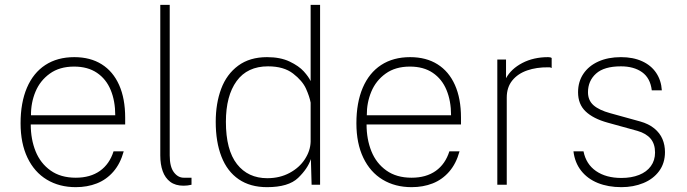

<svg xmlns="http://www.w3.org/2000/svg" viewBox="-20 -763 2836 793"><path d="M293 -29Q353 -29 392.8 -57.2Q432.5 -85.5 449 -138H491Q477 -87 448.2 -54Q419.5 -21 380 -5.5Q340.5 10 293 10Q225 10 173.5 -21Q122 -52 93.5 -111.5Q65 -171 65 -254Q65 -339 91.2 -400.5Q117.5 -462 167.2 -494.5Q217 -527 287 -527Q353 -527 400 -497.5Q447 -468 472 -412Q497 -356 497 -277V-249H107Q107 -188 127 -138.2Q147 -88.5 188.8 -58.8Q230.5 -29 293 -29ZM456 -287Q456 -346 437.2 -391.2Q418.5 -436.5 380.5 -462.2Q342.5 -488 286 -488Q226 -488 185.8 -459Q145.5 -430 126.5 -384.2Q107.5 -338.5 108 -287Z M642 -121V-743H681V-121Q681 -74.5 698 -51.8Q715 -29 739 -29H771V0Q755 4 738 4Q704.5 4 683.2 -12Q662 -28 652 -56Q642 -84 642 -121Z M871 -260Q871 -336 893.5 -396.2Q916 -456.5 963.8 -491.8Q1011.5 -527 1083 -527Q1138 -527 1176.2 -508.8Q1214.5 -490.5 1234.8 -468Q1255 -445.5 1263 -428V-743H1302V0H1267L1264 -106Q1251 -66.5 1211.2 -28.2Q1171.5 10 1083 10Q1013.5 10 966 -22.5Q918.5 -55 894.8 -115.8Q871 -176.5 871 -260ZM1263 -178V-339Q1258.5 -364 1243.8 -396.8Q1229 -429.5 1190.5 -459.2Q1152 -489 1087 -489Q1001.5 -489 957.2 -428Q913 -367 913 -260Q913 -143.5 958.8 -85.2Q1004.5 -27 1084 -27Q1135.5 -27 1176 -48.8Q1216.5 -70.5 1239.2 -105.5Q1262 -140.5 1263 -178Z M1680 -29Q1740 -29 1779.8 -57.2Q1819.5 -85.5 1836 -138H1878Q1864 -87 1835.2 -54Q1806.5 -21 1767 -5.5Q1727.5 10 1680 10Q1612 10 1560.5 -21Q1509 -52 1480.5 -111.5Q1452 -171 1452 -254Q1452 -339 1478.2 -400.5Q1504.5 -462 1554.2 -494.5Q1604 -527 1674 -527Q1740 -527 1787 -497.5Q1834 -468 1859 -412Q1884 -356 1884 -277V-249H1494Q1494 -188 1514 -138.2Q1534 -88.5 1575.8 -58.8Q1617.5 -29 1680 -29ZM1843 -287Q1843 -346 1824.2 -391.2Q1805.5 -436.5 1767.5 -462.2Q1729.5 -488 1673 -488Q1613 -488 1572.8 -459Q1532.5 -430 1513.5 -384.2Q1494.5 -338.5 1495 -287Z M2034 -517H2070V-440Q2091 -478.5 2137.2 -502.8Q2183.5 -527 2244 -527Q2248.5 -527 2252 -526.2Q2255.5 -525.5 2258.5 -523.5V-482Q2254 -484.5 2250.5 -485H2244Q2196 -485.5 2157.5 -472.2Q2119 -459 2096 -430.8Q2073 -402.5 2073 -360V0H2034Z M2348.5 -138H2390Q2400.5 -85 2441.8 -56.5Q2483 -28 2546.5 -28Q2588 -28 2619.5 -40.5Q2651 -53 2668.2 -76.8Q2685.5 -100.5 2685.5 -133Q2685.5 -168.5 2667.2 -190.2Q2649 -212 2612.5 -222.5L2489.5 -256.5Q2430 -273 2398.8 -302.8Q2367.5 -332.5 2367.5 -382Q2367.5 -425.5 2389.5 -458.2Q2411.5 -491 2451.5 -509Q2491.5 -527 2544.5 -527Q2595 -527 2632.2 -510Q2669.5 -493 2690.2 -462Q2711 -431 2713.5 -390H2672Q2666 -440.5 2632 -464.8Q2598 -489 2544.5 -489Q2475 -489 2441.8 -459Q2408.5 -429 2408.5 -382Q2408.5 -348.5 2431.5 -328.2Q2454.5 -308 2500.5 -295.5L2623.5 -261.5Q2659.5 -251.5 2682.5 -232.5Q2705.5 -213.5 2716 -188.8Q2726.5 -164 2726.5 -135Q2726.5 -89 2702.2 -56.2Q2678 -23.5 2637 -6.8Q2596 10 2546.5 10Q2492 10 2449.2 -7.2Q2406.5 -24.5 2380.2 -58Q2354 -91.5 2348.5 -138Z"/></svg>

Font: Public Sans VF
Style: Regular
Weight: 400
Designer: Pablo Impallari, Rodrigo Fuenzalida (Modified by Dan O. Williams and USWDS)
Version: Version 1.003